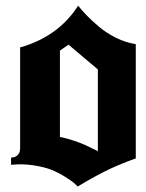

<svg xmlns="http://www.w3.org/2000/svg" viewBox="-20 -656 522 685"><path d="M329.1 -408.2 224.6 -496.6 193.8 -475.6V-167.5Q220.2 -162.1 244.4 -153.8Q268.6 -145.5 281.7 -139.6Q294.9 -133.8 310.1 -126Q325.2 -118.2 329.1 -116.7ZM51.8 -126.5V-486.8Q188 -525.4 258.8 -635.7Q271.5 -619.6 288.1 -602.3Q304.7 -585 331.8 -561.8Q358.9 -538.6 393.8 -521.2Q428.7 -503.9 464.4 -498.5V-90.8Q461.4 -89.8 448.7 -85.2Q436 -80.6 431.6 -78.6Q427.2 -76.7 414.8 -71.8Q402.3 -66.9 394.8 -63.5Q387.2 -60.1 374 -54.2Q360.8 -48.3 349.4 -42.2Q337.9 -36.1 323 -28.3Q308.1 -20.5 291.7 -11Q275.4 -1.5 257.3 9.3Q251 2.9 243.4 -3.7Q235.8 -10.3 212.4 -25.1Q189 -40 163.8 -50Q138.7 -60.1 99.4 -66.2Q60.1 -72.3 19.5 -67.9V-93.8Q33.7 -93.8 42.7 -102.5Q51.8 -111.3 51.8 -126.5Z"/></svg>

Font: KJV1611
Style: Regular
Weight: 400
Version: Version 3.6.1